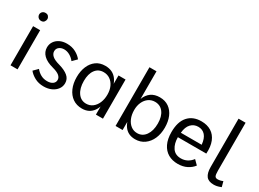

<svg xmlns="http://www.w3.org/2000/svg" viewBox="-32 -1427 2869 2124"><g transform="rotate(30 1402.5 -365.0)"><path d="M91 -500H181V0H91ZM84 -646Q84 -658 90 -669.5Q96 -681 108 -688.5Q120 -696 137 -696Q163 -696 176 -680.5Q189 -665 189 -646Q189 -627 176 -610.5Q163 -594 137 -594Q120 -594 108 -602Q96 -610 90 -622Q84 -634 84 -646Z M384 -123Q410 -90 446.5 -70Q483 -50 528 -50Q572 -50 598 -69Q624 -88 624 -120Q624 -150 597 -173Q570 -196 509 -212Q425 -234 383 -275.5Q341 -317 341 -374Q341 -415 362.5 -448Q384 -481 423 -500.5Q462 -520 515 -520Q578 -520 627 -494Q676 -468 705 -430L652 -377Q627 -410 591.5 -430Q556 -450 519 -450Q482 -450 456.5 -430.5Q431 -411 431 -377Q431 -345 459.5 -319Q488 -293 559 -274Q632 -253 673 -218.5Q714 -184 714 -130Q714 -87 689 -53Q664 -19 621 0.5Q578 20 523 20Q459 20 409.5 -6.5Q360 -33 331 -70Z M1013 20Q944 20 894 -15Q844 -50 817 -112Q790 -174 790 -254Q790 -330 815 -390Q840 -450 887.5 -485Q935 -520 1004 -520Q1101 -520 1152.5 -449.5Q1204 -379 1204 -248Q1204 -121 1155 -50.5Q1106 20 1013 20ZM1026 -50Q1073 -50 1108 -77Q1143 -104 1162.5 -150Q1182 -196 1182 -254Q1182 -312 1162 -356Q1142 -400 1106 -425Q1070 -450 1023 -450Q956 -450 918 -398.5Q880 -347 880 -257Q880 -163 919.5 -106.5Q959 -50 1026 -50ZM1182 0V-500H1272V0Z M1433 -750H1523V0H1433ZM1692 20Q1598 20 1549.5 -51Q1501 -122 1501 -255Q1501 -339 1523.5 -398Q1546 -457 1590.5 -488.5Q1635 -520 1700 -520Q1769 -520 1817 -486Q1865 -452 1890 -392.5Q1915 -333 1915 -255Q1915 -177 1888 -115Q1861 -53 1810.5 -16.5Q1760 20 1692 20ZM1678 -50Q1745 -50 1785 -106.5Q1825 -163 1825 -256Q1825 -346 1786 -398Q1747 -450 1679 -450Q1634 -450 1598.5 -425Q1563 -400 1543 -356Q1523 -312 1523 -256Q1523 -197 1542.5 -150.5Q1562 -104 1597 -77Q1632 -50 1678 -50Z M2236 20Q2166 20 2113.5 -10.5Q2061 -41 2031.5 -101.5Q2002 -162 2002 -251Q2002 -383 2063 -451.5Q2124 -520 2232 -520Q2306 -520 2358 -487.5Q2410 -455 2435.5 -392Q2461 -329 2455 -237H2092Q2092 -156 2127.5 -103Q2163 -50 2237 -50Q2280 -50 2316 -69Q2352 -88 2378 -123L2431 -70Q2401 -30 2351.5 -5Q2302 20 2236 20ZM2096 -296H2362Q2355 -373 2321 -411.5Q2287 -450 2232 -450Q2177 -450 2140 -411.5Q2103 -373 2096 -296Z M2789 -1Q2757 12 2736 16Q2715 20 2696 20Q2629 20 2600 -18Q2571 -56 2571 -132V-750H2661V-141Q2661 -86 2670.5 -69.5Q2680 -53 2705 -53Q2721 -53 2738.5 -57Q2756 -61 2771 -68Z"/></g></svg>

Font: Moderustic
Style: Regular
Weight: 400
Designer: Tural Alisoy
Foundry: TAFT Foundry
Version: Version 2.120